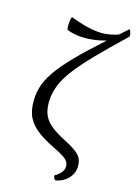

<svg xmlns="http://www.w3.org/2000/svg" viewBox="-167 -797 731 1027"><g transform="rotate(20 199.0 -283.0)"><path d="M290 164Q286 165 281 159.5Q276 154 274.5 147Q273 140 277 138Q288 132 302 115.5Q316 99 316 79Q316 63 307.5 51Q299 39 278 27.5Q257 16 219 2Q148 -25 107 -55Q66 -85 49 -125Q32 -165 32 -222Q32 -267 49 -313Q66 -359 106 -416Q146 -473 213.5 -548.5Q281 -624 382 -729Q385 -733 389.5 -725Q394 -717 396.5 -706.5Q399 -696 396 -692Q311 -596 255.5 -527.5Q200 -459 168.5 -409Q137 -359 124 -318Q111 -277 111 -237Q111 -191 125 -158Q139 -125 172 -101Q205 -77 262 -54Q323 -30 349.5 -6.5Q376 17 376 63Q376 96 352.5 124.5Q329 153 290 164ZM147 -604Q128 -604 109.5 -606.5Q91 -609 75 -614Q72 -615 70 -626Q68 -637 68 -651.5Q68 -666 69.5 -676.5Q71 -687 75 -686Q121 -673 158 -666.5Q195 -660 227 -660Q262 -660 294 -668.5Q326 -677 362 -695L358 -667Q309 -636 253.5 -620Q198 -604 147 -604Z"/></g></svg>

Font: Junicode VF
Style: Regular
Weight: 400
Designer: Peter S. Baker
Version: Version 2.213